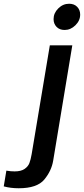

<svg xmlns="http://www.w3.org/2000/svg" viewBox="-98 -781 448 1025"><path d="M188 -679Q188 -711 213 -736Q238 -761 271 -761Q298 -761 314 -744.5Q330 -728 330 -703Q330 -671 304.5 -646Q279 -621 247 -621Q220 -621 204 -637.5Q188 -654 188 -679ZM-78 214 -64 130Q-42 134 -20 134Q14 134 33 121Q52 108 59 89.5Q66 71 71 42L168 -539H288L186 76Q177 131 138.5 177.5Q100 224 2 224Q-41 224 -78 214Z"/></svg>

Font: Be Vietnam SemiBold
Style: Italic
Weight: 600
Italic angle: -9.556°
Designer: Gabriel Lam
Foundry: TypeRant
Version: Version 3.000